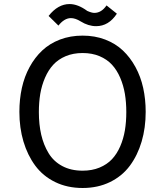

<svg xmlns="http://www.w3.org/2000/svg" viewBox="-20 -918 819 953"><path d="M508.8 -891.1 560.1 -850.1Q519.5 -788.1 457 -788.1Q418.5 -788.1 379.9 -812Q354 -828.1 332 -828.1Q299.3 -828.1 270 -791L221.2 -838.9Q267.6 -897.9 325.2 -897.9Q366.7 -897.9 413.1 -863.8Q435.1 -854 448.2 -854Q483.4 -854 508.8 -891.1ZM390.1 15.1Q314 15.1 253.7 -14.4Q193.4 -43.9 155 -95.7Q116.7 -147.5 96.4 -215.6Q76.2 -283.7 76.2 -362.8Q76.2 -425.3 88.6 -481.7Q101.1 -538.1 127 -585.4Q152.8 -632.8 189.7 -667.5Q226.6 -702.1 277.8 -721.7Q329.1 -741.2 390.1 -741.2Q450.7 -741.2 502 -721.7Q553.2 -702.1 589.8 -667.5Q626.5 -632.8 652.3 -585.4Q678.2 -538.1 690.7 -481.7Q703.1 -425.3 703.1 -362.8Q703.1 -283.7 683.1 -215.6Q663.1 -147.5 624.8 -95.7Q586.4 -43.9 526.1 -14.4Q465.8 15.1 390.1 15.1ZM390.1 -70.8Q437 -70.8 474.1 -86.2Q511.2 -101.6 535.9 -127.9Q560.5 -154.3 576.7 -191.7Q592.8 -229 599.9 -271Q606.9 -313 606.9 -361.8Q606.9 -410.2 599.9 -452.1Q592.8 -494.1 576.7 -532Q560.5 -569.8 535.9 -596.7Q511.2 -623.5 474.1 -639.2Q437 -654.8 390.1 -654.8Q343.3 -654.8 306.2 -639.2Q269 -623.5 244.4 -596.7Q219.7 -569.8 203.4 -532Q187 -494.1 179.9 -452.1Q172.9 -410.2 172.9 -361.8Q172.9 -300.3 184.6 -249.5Q196.3 -198.7 221.2 -157.7Q246.1 -116.7 289.1 -93.8Q332 -70.8 390.1 -70.8Z"/></svg>

Font: Stilu
Style: Regular
Weight: 400
Designer: Genilson Lima Santos
Foundry: Genilson Lima Santos
Version: Version 1.200;PS 001.200;hotconv 1.0.88;makeotf.lib2.5.64775